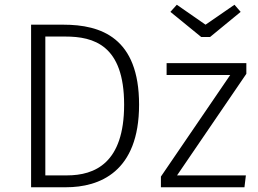

<svg xmlns="http://www.w3.org/2000/svg" viewBox="-20 -789 1087 809"><path d="M968 -769 846 -685 725 -769 698 -739 828 -633H865L994 -739ZM247 -685H111V0H258C399 0 566 -64 566 -348C566 -630 406 -685 247 -685ZM255 -635C375 -635 503 -599 503 -348C503 -102 380 -50 262 -50H171V-635ZM1018 -523H682V-473H950L658 -45V0H1010L1016 -50H726L1018 -478Z"/></svg>

Font: FiraGO Light
Style: Regular
Weight: 300
Designer: bBox Type
Foundry: bBox Type GmbH
Version: Version 1.001;PS 001.001;hotconv 1.0.88;makeotf.lib2.5.64775